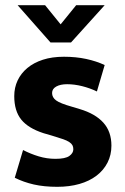

<svg xmlns="http://www.w3.org/2000/svg" viewBox="-20 -710 484 741"><path d="M354 -357Q327 -370 297 -377.5Q267 -385 239 -385Q213 -385 197 -376Q181 -367 181 -351Q181 -334 196.5 -322.5Q212 -311 258 -298L288 -289Q348 -271 379 -236.5Q410 -202 410 -148Q410 -112 395 -82.5Q380 -53 352.5 -32Q325 -11 286.5 0Q248 11 201 11Q150 11 110.5 2Q71 -7 37 -24L69 -131Q98 -116 129.5 -106.5Q161 -97 194 -97Q232 -97 247.5 -108Q263 -119 263 -134Q263 -143 259.5 -149.5Q256 -156 247 -162Q238 -168 221.5 -173.5Q205 -179 179 -187L148 -196Q89 -215 62 -248.5Q35 -282 35 -339Q35 -372 48 -399.5Q61 -427 85.5 -447.5Q110 -468 145.5 -479.5Q181 -491 227 -491Q273 -491 312.5 -482.5Q352 -474 384 -459ZM48 -690H154L214 -616L274 -690H384L254 -546H175Z"/></svg>

Font: Mukta ExtraBold
Style: Regular
Weight: 800
Designer: Girish Dalvi and Yashodeep Gholap
Foundry: Ek Type
Version: Version 2.538;PS 1.002;hotconv 16.6.51;makeotf.lib2.5.65220;